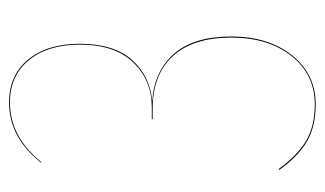

<svg xmlns="http://www.w3.org/2000/svg" viewBox="-167 -543 719 425"><g transform="rotate(-90 192.5 -330.5)"><path d="M178.2 -669.9Q238.3 -669.9 273.2 -627.7Q308.1 -585.4 308.1 -513.2Q308.1 -438 272.5 -397.9Q236.8 -357.9 180.2 -353Q246.6 -349.1 285.4 -305.4Q324.2 -261.7 324.2 -178.2Q324.2 -95.7 282.5 -43.5Q240.7 8.8 173.8 8.8Q126.5 8.8 93.3 -9.8Q60.1 -28.3 28.8 -71.8L30.8 -73.2Q62 -30.3 94.5 -11.7Q127 6.8 173.8 6.8Q240.2 6.8 281 -44.7Q321.8 -96.2 321.8 -178.2Q321.8 -262.7 280.8 -307.4Q239.7 -352.1 164.1 -352.1H141.1V-354H167Q227.1 -354 266.6 -394.8Q306.2 -435.5 306.2 -513.2Q306.2 -584.5 271.7 -626.2Q237.3 -668 178.2 -668Q102.1 -668 45.9 -598.1L44.9 -599.1Q100.6 -669.9 178.2 -669.9Z"/></g></svg>

Font: Fira Sans Compressed Two
Style: Regular
Weight: 100
Width: 1
Designer: Carrois Corporate & Edenspiekermann AG
Foundry: Carrois Corporate GbR & Edenspiekermann AG
Version: Version 4.203;PS 004.203;hotconv 1.0.88;makeotf.lib2.5.64775